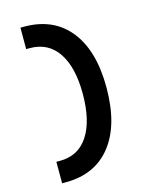

<svg xmlns="http://www.w3.org/2000/svg" viewBox="-130 -876 845 1059"><g transform="rotate(-15 293.0 -346.5)"><path d="M90.8 97.7V-24.9H111.8Q216.3 -24.9 272.5 -110.1Q328.6 -195.2 328.6 -349.7Q328.6 -501.5 272.5 -585Q216.3 -668.5 111.8 -668.5H90.8V-791H111.8Q279.6 -791 371.7 -675.5Q463.9 -560.1 463.9 -349.6Q463.9 -136.2 371.7 -19.3Q279.6 97.7 111.8 97.7Z"/></g></svg>

Font: Cascadia Mono PL
Style: Regular
Weight: 400
Monospace: yes
Designer: Aaron Bell
Foundry: Saja Typeworks
Version: Version 2102.003